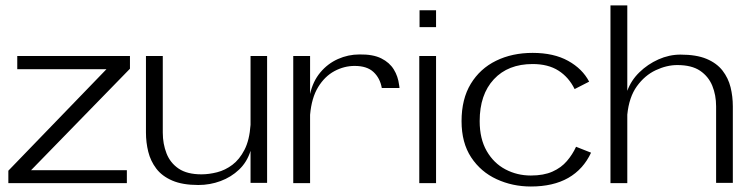

<svg xmlns="http://www.w3.org/2000/svg" viewBox="-20 -680 2789 713"><path d="M11 0V-46.1L375.3 -423H44.1V-472H462.6V-424.8L95.4 -48H451.1V0Z M716.5 7Q657.8 7 619.6 -9.5Q581.4 -26 560.3 -54Q539.2 -81.9 530.6 -116.4Q522 -151 522 -188V-472H584.5V-187.6Q584.5 -145.8 598.4 -110.3Q612.2 -74.9 643.6 -53.7Q675 -32.6 728.1 -32.6Q756.1 -32.6 786.2 -40.3Q816.4 -48 842.9 -67.9Q869.4 -87.8 887.9 -123.7Q906.5 -159.6 910.4 -216.5V-472H971.9V-0.8H910.4V-119.9Q897.4 -78.3 867.9 -50.2Q838.3 -22.1 799 -7.6Q759.7 7 716.5 7Z M1069 0V-472H1131.5V-331.1Q1141.9 -377.9 1169.4 -410.9Q1196.9 -443.8 1235 -460.8Q1273.1 -477.8 1315 -477.8Q1365.2 -478.6 1395.9 -463.2Q1426.5 -447.9 1442.3 -422.2Q1458.2 -396.6 1462.1 -364.5Q1462.9 -362.1 1462.9 -359.6Q1462.9 -357.1 1463.5 -353.3H1397.8Q1391.3 -390 1367 -412.6Q1342.8 -435.2 1297 -435.2Q1258 -435.2 1221.9 -415.9Q1185.9 -396.5 1161.5 -356.7Q1137.1 -316.9 1131.5 -253.6V0Z M1537 0V-472H1599.3V0ZM1538 -579.3V-641.9H1599.3V-579.3Z M1951.3 12.6Q1883.1 12.6 1824.2 -14.6Q1765.2 -41.8 1729.6 -95.8Q1694 -149.8 1694 -230.2Q1694 -312.4 1728.3 -368.8Q1762.6 -425.2 1822.2 -454.4Q1881.8 -483.6 1958 -483.6Q2036.5 -483.6 2089.8 -454Q2143 -424.5 2167.8 -376.8L2113.9 -349.2Q2092.2 -393.4 2053.8 -417.8Q2015.4 -442.2 1958 -442.2Q1866.6 -442.2 1814 -385.6Q1761.3 -329 1761.3 -230.2Q1761.3 -164.4 1787.5 -119Q1813.7 -73.7 1857 -51Q1900.3 -28.2 1951.3 -28.2Q1999 -28.2 2031.5 -42.7Q2064.1 -57.2 2085.1 -81.8Q2106.2 -106.4 2119.2 -135L2174.9 -113Q2146 -51.1 2090.1 -19.2Q2034.1 12.6 1951.3 12.6Z M2247 0V-660H2309.5V-342.7Q2323.5 -381.4 2354.3 -411.4Q2385.2 -441.5 2425.1 -459.4Q2465.1 -477.2 2506.9 -477.2Q2565.9 -477.2 2603.8 -461.4Q2641.6 -445.5 2663.1 -417.9Q2684.5 -390.2 2693 -356Q2701.4 -321.7 2701.4 -284.9V-0.8H2639.3V-284.9Q2639.3 -326.7 2625.2 -361.4Q2611 -396.1 2579.8 -417.3Q2548.5 -438.4 2495.1 -438.4Q2455.9 -438.4 2415.1 -419.3Q2374.3 -400.1 2345.1 -359.7Q2315.9 -319.2 2309.5 -254.2V0Z"/></svg>

Font: Panamera Thin
Style: Regular
Weight: 100
Designer: Bastien Sozeau
Foundry: NBR — Bastien Sozeau
Version: Version 3.003;gftools[0.9.33]